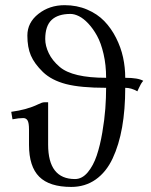

<svg xmlns="http://www.w3.org/2000/svg" viewBox="-20 -718 588 750"><path d="M394.5 -414.1Q394.5 -464.4 384.5 -507.3Q374.5 -550.3 359.1 -578.1Q343.8 -606 325 -626Q306.2 -646 288.3 -654.8Q270.5 -663.6 255.4 -663.6Q206.5 -663.6 181.6 -640.1Q156.7 -616.7 156.7 -565.4Q156.7 -539.1 170.4 -510.3Q184.1 -481.4 213.4 -456.5Q263.2 -414.1 394.5 -414.1ZM93.3 -152.3V-211.9Q93.3 -238.3 87.6 -247.6Q82 -256.8 70.8 -256.8Q53.2 -256.8 28.8 -252L23.9 -281.2Q85.9 -289.6 128.9 -310.5Q144.5 -318.4 152.8 -318.4H168V-153.3Q168 -18.6 272.9 -18.6Q300.8 -18.6 322.8 -44.9Q344.7 -71.3 357.9 -110.6Q371.1 -149.9 379.6 -200.2Q388.2 -250.5 391.4 -293.5Q394.5 -336.4 394.5 -375Q294.4 -375 238 -389.6Q181.6 -404.3 147.9 -436.5Q114.3 -469.2 100.6 -501.2Q86.9 -533.2 86.9 -579.1Q86.9 -629.9 130.1 -663.8Q173.3 -697.8 232.4 -697.8Q280.3 -697.8 320.3 -680.7Q360.4 -663.6 387.5 -635.5Q414.6 -607.4 433.3 -570.3Q452.1 -533.2 460.7 -493.9Q469.2 -454.6 469.2 -414.1Q519.5 -414.1 539.6 -402.3Q534.7 -397 530.5 -389.9Q526.4 -382.8 522.2 -373.5Q518.1 -364.3 516.6 -361.3Q492.7 -375 469.2 -375Q469.2 -290 457 -220.9Q444.8 -151.9 419.9 -98.9Q395 -45.9 353.8 -16.8Q312.5 12.2 258.3 12.2Q173.3 12.2 133.3 -27.6Q93.3 -67.4 93.3 -152.3Z"/></svg>

Font: Libertinage
Style: l
Weight: 400
Designer: OSP
Foundry: OSP
Version: Version 1.0; 2008; OFL relea